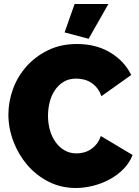

<svg xmlns="http://www.w3.org/2000/svg" viewBox="-20 -934 695 960"><path d="M22 -361Q22 -426 45 -489Q68 -552 112.5 -602Q157 -652 220.5 -683Q284 -714 365 -714Q460 -714 531 -671.5Q602 -629 636 -559L487 -453Q478 -479 463.5 -496Q449 -513 432 -523Q415 -533 396 -537Q377 -541 361 -541Q324 -541 297.5 -524.5Q271 -508 253.5 -481.5Q236 -455 228 -421.5Q220 -388 220 -355Q220 -318 229.5 -284Q239 -250 257.5 -224Q276 -198 302.5 -182.5Q329 -167 363 -167Q380 -167 398 -171.5Q416 -176 432.5 -186.5Q449 -197 462.5 -213.5Q476 -230 484 -254L643 -159Q628 -120 597.5 -89Q567 -58 528 -37Q489 -16 445 -5Q401 6 359 6Q285 6 223 -25.5Q161 -57 116.5 -109Q72 -161 47 -227Q22 -293 22 -361ZM423 -740 303 -772 353 -914H522Z"/></svg>

Font: Raleway
Style: Heavy
Weight: 900
Designer: Matt McInerney, Pablo Impallari, Rodrigo Fuenzalida
Foundry: Matt McInerney, Pablo Impallari, Rodrigo Fuenzalida
Version: Version 2.001; ttfautohint (v0.8) -G 200 -r 50